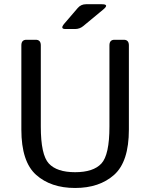

<svg xmlns="http://www.w3.org/2000/svg" viewBox="-20 -892 725 926"><path d="M295.9 -752Q268.1 -752 290 -777.8L355 -853.5Q370.6 -871.6 394.5 -871.6H471.2Q508.8 -871.6 478 -846.2L381.3 -766.1Q364.3 -752 341.8 -752ZM83 -267.1V-673.3Q83 -700.2 107.4 -700.2H152.3Q176.8 -700.2 176.8 -673.3V-281.7Q176.8 -145 215.6 -103.3Q254.4 -61.5 342.3 -61.5Q430.2 -61.5 469 -103.3Q507.8 -145 507.8 -281.7V-673.3Q507.8 -700.2 532.2 -700.2H577.1Q601.6 -700.2 601.6 -673.3V-267.1Q601.6 -112.3 530.5 -48.8Q459.5 14.6 342.3 14.6Q225.1 14.6 154.1 -48.8Q83 -112.3 83 -267.1Z"/></svg>

Font: Istok Web
Style: Regular
Weight: 400
Designer: Andrey V. Panov
Foundry: Andrey V. Panov
Version: Version 1.0.2g